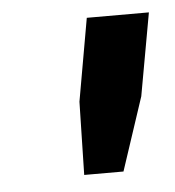

<svg xmlns="http://www.w3.org/2000/svg" viewBox="-33 -718 310 340"><g transform="rotate(-5 121.5 -547.5)"><path d="M104 -409.2 106.9 -539.1 132.8 -686H243.2L216.8 -539.1L173.8 -409.2Z"/></g></svg>

Font: Archivo Medium
Style: Italic
Weight: 500
Italic angle: -10°
Designer: Hector Gatti
Foundry: Omnibus-Type
Version: Version 2.001